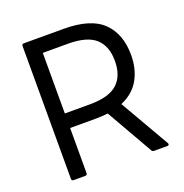

<svg xmlns="http://www.w3.org/2000/svg" viewBox="-131 -851 927 968"><g transform="rotate(-20 332.5 -367.0)"><path d="M101 0Q90 0 90 -11V-724Q90 -734 101 -734H314Q459 -734 524 -670.5Q589 -607 589 -494Q589 -420 557.5 -363.5Q526 -307 458 -278L611 -13Q614 -8 612 -4Q610 0 604 0H532Q524 0 520 -7L377 -257Q347 -253 314 -253H174V-11Q174 0 163 0ZM309 -656H174V-331H309Q411 -331 456.5 -372.5Q502 -414 502 -494Q502 -574 456.5 -615Q411 -656 309 -656Z"/></g></svg>

Font: LINE Seed Sans
Style: Regular
Weight: 400
Designer: LINE VX Design & Dalton Maag Ltd & Sandoll Inc
Foundry: Dalton Maag Ltd
Version: Version 1.003